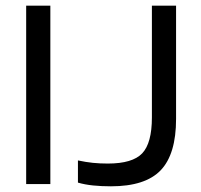

<svg xmlns="http://www.w3.org/2000/svg" viewBox="-20 -647 706 675"><path d="M157 -627V0H72V-627ZM514 -234V-627H599V-229Q599 -105 545 -48.5Q491 8 370 8Q336 8 307 5Q278 2 254 -5V-83Q282 -77 306.5 -74.5Q331 -72 359 -72Q446 -72 480 -108Q514 -144 514 -234Z"/></svg>

Font: Blinker
Style: Regular
Weight: 400
Designer: Juergen Huber
Foundry: supertype
Version: Version 1.017;hotconv 1.0.117;makeotfexe 2.5.65602